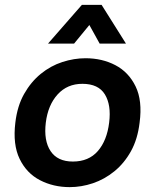

<svg xmlns="http://www.w3.org/2000/svg" viewBox="-20 -756 636 788"><path d="M266 12Q199 12 144 -16.5Q89 -45 60.5 -104Q32 -163 43 -253Q51 -321 79 -370.5Q107 -420 147.5 -453Q188 -486 236 -501.5Q284 -517 331 -517Q399 -517 453.5 -488.5Q508 -460 536.5 -401.5Q565 -343 553 -253Q545 -185 517.5 -135.5Q490 -86 449.5 -53Q409 -20 361.5 -4Q314 12 266 12ZM279 -93Q344 -93 381.5 -136Q419 -179 428 -253Q437 -325 410.5 -368.5Q384 -412 318 -412Q256 -412 216.5 -368.5Q177 -325 168 -253Q159 -179 187.5 -136Q216 -93 279 -93ZM177 -577 316 -736H397L497 -577H389L321 -700H385L284 -577Z"/></svg>

Font: Inclusive Sans SemiBold
Style: Italic
Weight: 600
Italic angle: -7°
Designer: Olivia King
Foundry: Olivia King
Version: Version 2.004